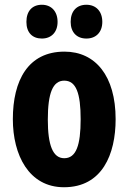

<svg xmlns="http://www.w3.org/2000/svg" viewBox="-20 -777 541 807"><path d="M91 -685C91 -640 116 -615 156 -615C196 -615 222 -642 222 -685C222 -729 196 -757 156 -757C116 -757 91 -731 91 -685ZM277 -685C277 -641 303 -615 343 -615C384 -615 410 -642 410 -685C410 -729 384 -757 343 -757C303 -757 277 -731 277 -685ZM466 -276C466 -458 381 -560 251 -560C98 -560 34 -439 34 -276C34 -126 101 10 249 10C410 10 466 -129 466 -276ZM181 -274C181 -386 202 -438 250 -438C300 -438 319 -385 319 -276C319 -166 300 -112 250 -112C202 -112 181 -167 181 -274Z"/></svg>

Font: Noto Sans Arabic UI XCn XBd
Style: Regular
Weight: 800
Width: 2
Designer: Monotype Design Team, Nadine Chahine and Nizar Qandah
Foundry: Monotype Imaging Inc.
Version: Version 2.010